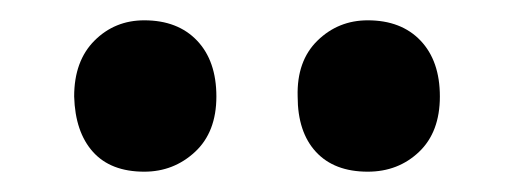

<svg xmlns="http://www.w3.org/2000/svg" viewBox="-20 -793 506 189"><path d="M342 -624Q309 -624 291 -643.5Q273 -663 273 -698Q272 -733 292.5 -753Q313 -773 342 -773Q375 -773 394 -753Q413 -733 413 -698Q413 -663 392.5 -643.5Q372 -624 342 -624ZM122 -624Q89 -624 71.5 -643.5Q54 -663 53 -698Q53 -733 73 -753Q93 -773 122 -773Q155 -773 174 -753Q193 -733 193 -698Q193 -663 172 -643.5Q151 -624 122 -624Z"/></svg>

Font: Bitter
Style: Bold
Weight: 700
Designer: Sol Matas, and Bitter project Authors
Foundry: Sol Matas
Version: Version 2.001